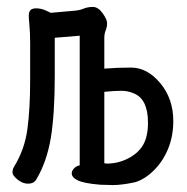

<svg xmlns="http://www.w3.org/2000/svg" viewBox="-20 -512 540 554"><path d="M138 -291Q138 -186 127 -116Q115 -44 84 7Q77 18 61 18Q45 18 30.5 6Q16 -6 16 -14Q16 -23 20 -30Q51 -80 59 -139Q67 -198 67 -281V-387Q67 -417 65 -438Q63 -459 63 -466.5Q63 -474 65 -478Q69 -488 83.5 -488Q98 -488 111.5 -482Q125 -476 126 -475L194 -481Q209 -482 221 -487Q233 -492 248 -492Q263 -492 276 -474Q289 -456 289 -445Q289 -434 285 -424.5Q281 -415 281 -402V-314Q317 -317 358 -317Q405 -317 442.5 -272Q480 -227 480 -163Q480 -119 465 -82.5Q450 -46 423.5 -20Q397 6 369 14Q331 22 306 22L269 21Q222 17 204.5 8.5Q187 0 187 -12Q187 -19 193.5 -26Q200 -33 210 -35V-409L138 -403ZM407 -158Q407 -227 365 -243Q349 -250 329 -250Q309 -250 281 -247V-41L288 -40Q321 -40 350 -55Q379 -70 393 -94Q407 -118 407 -158Z"/></svg>

Font: Moon Stars Kai HW
Style: Bold
Weight: 700
Designer: GuiWonder
Version: Version 1.101